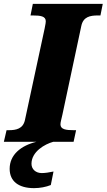

<svg xmlns="http://www.w3.org/2000/svg" viewBox="-44 -734 552 994"><path d="M-24 0H145C64 20 6 67 6 140C6 205 53 240 132 240C163 240 194 234 219 224L233 154C209 159 189 162 172 162C141 162 119 142 119 114C119 51 188 12 232 0H337L350 -60H337C298 -60 269 -64 269 -90C269 -102 274 -116 279 -140L377 -600C387 -647 422 -654 463 -654H476L488 -714H126L114 -654H126C166 -654 193 -650 193 -624C193 -620 192 -609 187 -586L85 -112C75 -67 39 -60 2 -60H-10Z"/></svg>

Font: Noto Serif SemiCondensed Black
Style: Italic
Weight: 900
Width: 4
Italic angle: -12°
Designer: Monotype Design Team
Foundry: Monotype Imaging Inc.
Version: Version 2.014